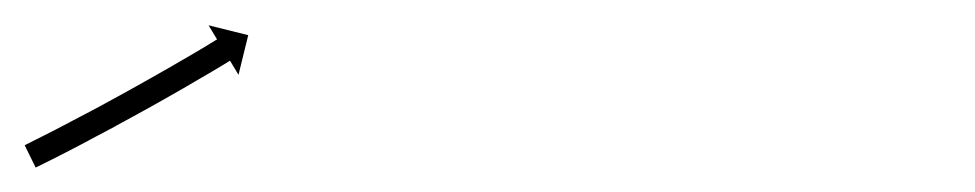

<svg xmlns="http://www.w3.org/2000/svg" viewBox="-22 -113 782 154"><path d="M-0.4 2.6C-1 2.9 -1.6 3.2 -2.2 3.5L6.6 21.4C7.2 21.1 7.8 20.8 8.4 20.5L8.4 20.5L8.4 20.5C10.1 19.7 11.8 18.9 13.5 18L13.5 18L13.5 18C16.1 16.7 18.7 15.4 21.3 14.1L21.3 14.1L21.4 14.1C24.7 12.3 28.1 10.6 31.5 8.9L31.5 8.9L31.5 8.9C35.5 6.8 39.4 4.7 43.4 2.7L43.4 2.7L43.4 2.7C47.9 0.3 52.3 -2 56.7 -4.4L56.7 -4.4L56.7 -4.4C61.4 -6.9 66.2 -9.4 70.9 -11.9L70.9 -11.9L70.9 -12C75.7 -14.6 80.6 -17.2 85.4 -19.9L85.4 -19.9L85.4 -19.9C90.3 -22.6 95.1 -25.2 99.9 -27.9L99.9 -27.9L99.9 -27.9C104.6 -30.5 109.3 -33.2 113.9 -35.8L113.9 -35.8L113.9 -35.8C118.3 -38.3 122.6 -40.8 127 -43.3L127 -43.3L127 -43.3C130.8 -45.5 134.7 -47.8 138.6 -50.1L138.6 -50.1L138.6 -50.1C141.9 -52 145.1 -53.9 148.4 -55.8L148.4 -55.8L148.4 -55.8C150.9 -57.3 153.4 -58.8 155.9 -60.3L155.9 -60.3L155.9 -60.3C157.6 -61.3 159.2 -62.3 160.8 -63.3C161.3 -63.6 161.9 -63.9 162.5 -64.3L169.3 -53L177.1 -84.8L145.3 -92.7L152.1 -81.4C151.6 -81.1 151 -80.7 150.4 -80.4C148.8 -79.4 147.2 -78.4 145.6 -77.5L145.6 -77.5L145.7 -77.5C143.2 -76 140.7 -74.5 138.2 -73L138.2 -73L138.2 -73C135 -71.1 131.7 -69.2 128.5 -67.3L128.5 -67.3L128.5 -67.3C124.6 -65.1 120.8 -62.8 116.9 -60.6L117 -60.6L117 -60.6C112.7 -58.1 108.3 -55.7 104 -53.2L104 -53.2L104 -53.2C99.4 -50.6 94.8 -48 90.2 -45.4L90.2 -45.4L90.2 -45.4C85.4 -42.7 80.6 -40.1 75.8 -37.4L75.8 -37.4L75.8 -37.4C71 -34.8 66.2 -32.2 61.3 -29.5L61.4 -29.5L61.4 -29.5C56.7 -27 52 -24.5 47.3 -22L47.3 -22L47.3 -22C42.9 -19.7 38.5 -17.4 34.1 -15.1L34.1 -15.1L34.2 -15.1C30.2 -13 26.3 -11 22.3 -8.9L22.3 -8.9L22.3 -8.9C19 -7.2 15.6 -5.5 12.3 -3.8L12.3 -3.8L12.3 -3.8C9.7 -2.5 7.1 -1.2 4.5 0.1L4.5 0.1L4.5 0.1C2.9 1 1.2 1.8 -0.5 2.6L-0.4 2.6Z"/></svg>

Font: FRB American Cursive Just Arrows Extralight
Style: Italic
Weight: 200
Italic angle: -25°
Version: Version 2.0;Modular Font Editor K font №1